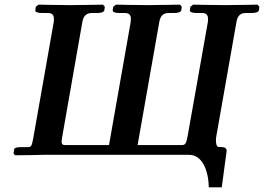

<svg xmlns="http://www.w3.org/2000/svg" viewBox="-20 -667 1136 826"><path d="M334 -571C338 -596 350 -611 374 -611H397C416 -611 427 -615 429 -623L431 -638L423 -647C423 -647 319 -645 284 -645C245 -645 146 -647 146 -647L134 -638L132 -623C130 -615 144 -611 160 -611H186C204 -611 212 -603 212 -585C212 -582 212 -577 211 -571L123 -72C116.8 -37 113 -34 99 -34H69C52 -34 42 -31 41 -25L38 -7L45 1C83 1 135 0 172 -1H793C861 -1 878 91 878 136V139H934L954 -10C954 -13 955 -15 955 -17C955 -31 947 -35 920 -35C915 -35 909 -42 909 -62C909 -68 909 -75 911 -83L997 -571C1001 -596 1012 -611 1036 -611H1062C1081 -611 1092 -615 1094 -623L1096 -638L1088 -647C1088 -647 982 -645 946 -645C908 -645 811 -647 811 -647L799 -638L797 -623C795 -615 809 -611 825 -611H849C867 -611 875 -603 875 -585C875 -582 875 -577 874 -571L788 -86C782 -54 779 -43 764 -43H572L665 -571C669 -596 680 -611 705 -611H728C747 -611 758 -615 760 -623L762 -638L754 -647C754 -647 650 -645 615 -645C576 -645 479 -647 479 -647L467 -638L465 -623C463 -615 477 -611 493 -611H517C535 -611 543 -603 543 -586C543 -582 542 -577 542 -571L449 -43H258C248 -43 245 -49 245 -58C245 -65 247.1 -75 249 -86Z"/></svg>

Font: Linux Libertine O
Style: Bold Italic
Weight: 700
Italic angle: -11.5°
Designer: Philipp H. Poll
Foundry: Philipp H. Poll
Version: Version 4.1.0